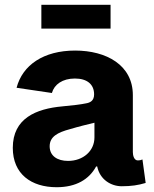

<svg xmlns="http://www.w3.org/2000/svg" viewBox="-20 -761 634 791"><path d="M213.4 10.3C293.5 10.3 347.2 -22 376 -75.2H380.4C391.6 -20.5 438 6.3 481.4 6.3C520.5 6.3 549.3 2 580.1 -7.3L566.9 -104C559.6 -101.1 555.2 -100.1 547.9 -100.1C532.2 -100.1 527.3 -120.6 527.3 -134.3V-369.1C527.3 -493.7 417 -552.7 289.6 -552.7C159.7 -552.7 72.8 -493.2 48.3 -399.4L193.8 -377.9C203.6 -413.1 237.3 -437.5 288.6 -437.5C338.9 -437.5 367.7 -413.6 367.7 -372.1C367.7 -344.7 349.6 -337.9 335.4 -335.4C313 -330.6 282.7 -327.1 237.3 -322.8C128.4 -313 32.7 -273.4 32.7 -151.9C32.7 -43.9 108.9 10.3 213.4 10.3ZM260.3 -98.1C216.3 -98.1 184.6 -118.7 184.6 -158.2C184.6 -197.8 216.8 -215.3 268.6 -229C305.7 -240.2 338.9 -248 369.1 -255.4V-194.8C369.1 -139.2 322.8 -98.1 260.3 -98.1ZM435.5 -741.2H150.4V-643.1H435.5Z"/></svg>

Font: Raveo
Style: Bold
Weight: 700
Designer: Jakub Foglar, Rasmus Andersson (Inter)
Foundry: Jakubfoglar.com
Version: Version 1.100;Glyphs 3.2.3 (3260)